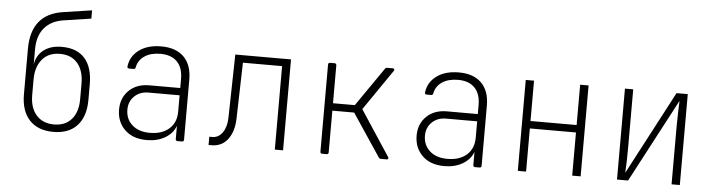

<svg xmlns="http://www.w3.org/2000/svg" viewBox="-46 -943 4293 1157"><g transform="rotate(5 2100.0 -365.0)"><path d="M301 10Q207 10 156 -45Q105 -100 105 -200V-475Q105 -685 296 -714L470 -740V-690L304 -665Q230 -654 189 -606Q148 -558 148 -475V-385Q157 -441 199 -473Q241 -505 308 -505Q400 -505 447.5 -451Q495 -397 495 -295V-200Q495 -100 444.5 -45Q394 10 301 10ZM301 -35Q369 -35 407 -79Q445 -123 445 -200V-295Q445 -373 407 -417.5Q369 -462 301 -462Q231 -462 193 -416Q155 -370 155 -295V-200Q155 -123 194 -79Q233 -35 301 -35Z M866 10Q781 10 732.5 -37.5Q684 -85 684 -159Q684 -230 730.5 -275Q777 -320 853 -320H1040V-375Q1040 -443 1004.5 -479Q969 -515 904 -515Q845 -515 807.5 -489.5Q770 -464 762 -421Q760 -410 750 -410H724Q710 -410 712 -423Q720 -485 771.5 -522.5Q823 -560 905 -560Q994 -560 1042 -512Q1090 -464 1090 -375V-12Q1090 0 1078 0H1052Q1040 0 1040 -12V-91Q1023 -45 976.5 -17.5Q930 10 866 10ZM880 -35Q954 -35 997 -73Q1040 -111 1040 -177V-276H852Q800 -276 767 -244Q734 -212 734 -163Q734 -106 773.5 -70.5Q813 -35 880 -35Z M1240 7V-43H1258Q1296 -43 1320 -77.5Q1344 -112 1345 -167L1353 -550H1690V0H1640V-505H1403L1394 -167Q1392 -88 1356 -40.5Q1320 7 1258 7Z M1927 0Q1915 0 1915 -12V-538Q1915 -550 1927 -550H1953Q1965 -550 1965 -538V-309H2097L2258 -542Q2263 -550 2272 -550H2305Q2313 -550 2315 -545.5Q2317 -541 2313 -535L2144 -289L2324 -15Q2328 -9 2325.5 -4.5Q2323 0 2316 0H2282Q2273 0 2268 -8L2097 -264H1965V-12Q1965 0 1953 0Z M2666 10Q2581 10 2532.5 -37.5Q2484 -85 2484 -159Q2484 -230 2530.5 -275Q2577 -320 2653 -320H2840V-375Q2840 -443 2804.5 -479Q2769 -515 2704 -515Q2645 -515 2607.5 -489.5Q2570 -464 2562 -421Q2560 -410 2550 -410H2524Q2510 -410 2512 -423Q2520 -485 2571.5 -522.5Q2623 -560 2705 -560Q2794 -560 2842 -512Q2890 -464 2890 -375V-12Q2890 0 2878 0H2852Q2840 0 2840 -12V-91Q2823 -45 2776.5 -17.5Q2730 10 2666 10ZM2680 -35Q2754 -35 2797 -73Q2840 -111 2840 -177V-276H2652Q2600 -276 2567 -244Q2534 -212 2534 -163Q2534 -106 2573.5 -70.5Q2613 -35 2680 -35Z M3110 0V-550H3160V-306H3439V-550H3490V0H3439V-261H3160V0Z M3710 0V-550H3760V-200Q3760 -162 3759 -117.5Q3758 -73 3756 -45L4022 -550H4090V0H4040V-350Q4040 -388 4041.5 -432.5Q4043 -477 4044 -505L3777 0Z"/></g></svg>

Font: Pitagon Sans Mono Thin
Style: Regular
Weight: 100
Monospace: yes
Designer: Travis Tran
Foundry: Pitagon
Version: Version 1.001; ttfautohint (v1.8.4.7-5d5b);gftools[0.9.26]